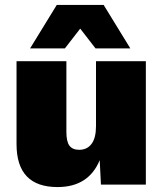

<svg xmlns="http://www.w3.org/2000/svg" viewBox="-20 -748 660 778"><path d="M571 -500V0H389L384 -99Q339 10 213 10Q47 10 47 -164V-500H249V-214Q249 -174 261.5 -157.5Q274 -141 301 -141Q333 -141 351 -165Q369 -189 369 -237V-500ZM367 -552 305 -632 243 -552H102L210 -728H400L508 -552Z"/></svg>

Font: Work Sans ExtraBold
Style: Regular
Weight: 800
Designer: Wei Huang
Foundry: Wei Huang
Version: Version 1.500